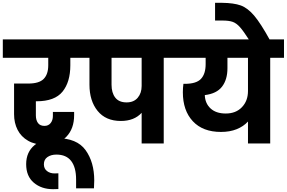

<svg xmlns="http://www.w3.org/2000/svg" viewBox="-37 -1020 2039 1365"><path d="M218 -300V-200Q218 -166 233 -145.5Q248 -125 279 -125Q307 -125 323 -145Q339 -165 339 -196V-224H490V-201Q490 -105 435 -48Q380 9 282 9Q212 9 162.5 -19.5Q113 -48 88 -97Q63 -146 63 -208V-426H164Q241 -426 273.5 -459Q306 -492 306 -556V-609H-17V-740H548V-609H463V-556Q463 -437 407.5 -368.5Q352 -300 223 -300Z M378 324Q365 325 340 325Q258 325 203.5 279Q149 233 149 147Q149 61 209 11.5Q269 -38 366 -38Q510 -38 571.5 47.5Q633 133 633 263Q633 283 631 319H504V256Q504 170 469 124.5Q434 79 364 79Q326 79 300.5 96.5Q275 114 275 148Q275 179 297 196Q319 213 351 213L378 212Z M1225 -609H1127V0H970V-218Q917 -160 822 -160Q715 -160 657 -231.5Q599 -303 599 -418V-609H514V-740H1225ZM970 -609H756V-418Q756 -360 782.5 -326Q809 -292 863 -292Q914 -292 942 -325Q970 -358 970 -409Z M1982 -609H1884V0H1726V-156Q1694 -121 1645.5 -101.5Q1597 -82 1534 -82Q1405 -82 1334 -158Q1263 -234 1263 -364Q1263 -397 1267 -424H1277Q1359 -424 1392 -459.5Q1425 -495 1425 -564V-609H1191V-740H1982ZM1726 -609H1580V-535Q1580 -454 1541.5 -404Q1503 -354 1419 -344Q1421 -285 1460 -249Q1499 -213 1568 -213Q1640 -213 1683 -258Q1726 -303 1726 -373Z M1735 -735Q1694 -799 1669 -827Q1644 -855 1617.5 -864.5Q1591 -874 1544 -874H1492V-1000H1541Q1625 -999 1674 -981.5Q1723 -964 1769.5 -909.5Q1816 -855 1882 -735Z"/></svg>

Font: Fz Poppins
Style: Bold
Weight: 700
Designer: Ninad Kale (Devanagari), Jonny Pinhorn (Latin)
Foundry: Indian Type Foundry
Version: Vit hóa bi Vntype.Com & FontZin.Com